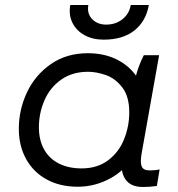

<svg xmlns="http://www.w3.org/2000/svg" viewBox="-20 -740 711 765"><path d="M467 -115 491 -113 518 -423Q519 -428 523 -443Q533 -480 553 -520H614L544 -127Q538 -91 545 -76Q552 -61 576 -61Q599 -61 616 -65L605 1Q578 5 549 5Q500 5 479 -26.5Q458 -58 467 -115ZM564 -301Q564 -204 524.5 -135Q485 -66 422.5 -31Q360 4 290 4Q219 4 166 -25Q113 -54 84 -106.5Q55 -159 55 -227Q55 -303 87.5 -372Q120 -441 182.5 -484.5Q245 -528 330 -528Q400 -528 453 -499Q506 -470 535 -418Q564 -366 564 -301ZM135 -233Q135 -182 155.5 -145Q176 -108 214.5 -88.5Q253 -69 305 -69Q368 -69 411 -101.5Q454 -134 474.5 -185.5Q495 -237 495 -292Q495 -356 467 -392Q439 -428 401.5 -441Q364 -454 331 -454Q268 -454 223.5 -422.5Q179 -391 157 -340Q135 -289 135 -233ZM260 -720H332Q326 -686 347 -664Q368 -642 403 -642Q441 -642 468 -663.5Q495 -685 501 -720H573Q562 -656 516 -619Q470 -582 393 -582Q350 -582 317.5 -599.5Q285 -617 269 -648.5Q253 -680 260 -720Z"/></svg>

Font: Fixel Italic Variable 20240409 Display Thin
Style: Italic
Weight: 100
Italic angle: -10°
Designer: AlfaBravo + MacPaw
Foundry: Kyrylo Tkachov, Marchela Mozhyna, Serhii Makarenko, Maria Weinstein, Zakhar Kryvoshyya
Version: Version 1.211;Glyphs 3.2 (3225)